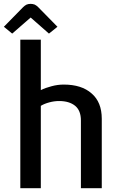

<svg xmlns="http://www.w3.org/2000/svg" viewBox="-40 -995 625 1015"><path d="M498 0Q498 -91.8 498 -367.2Q498 -455.1 444.3 -501Q391.6 -547.9 296.9 -547.9Q264.6 -547.9 232.4 -539.1Q201.2 -531.2 175.8 -518.6Q175.8 -607.4 175.8 -785.2Q162.1 -785.2 122.1 -785.2Q108.4 -785.2 67.4 -785.2Q67.4 -588.9 67.4 0Q94.7 0 175.8 0Q175.8 -109.4 175.8 -435.5Q195.3 -447.3 221.7 -454.1Q247.1 -460.9 272.5 -460.9Q326.2 -460.9 357.4 -435.5Q387.7 -410.2 387.7 -358.4Q387.7 -238.3 387.7 0Q415 0 498 0ZM263.7 -853.5Q238.3 -879.9 162.1 -957Q153.3 -965.8 143.6 -970.7Q132.8 -974.6 122.1 -974.6Q110.4 -974.6 100.6 -970.7Q90.8 -965.8 82 -957Q47.9 -922.9 -19.5 -853.5Q-8.8 -844.7 24.4 -817.4Q48.8 -837.9 122.1 -902.3Q146.5 -880.9 218.8 -817.4Q230.5 -826.2 263.7 -853.5Z"/></svg>

Font: DaxlinePro-Medium
Style: Medium
Weight: 400
Designer: Hans Reichel
Version: Version 7.502; 2006